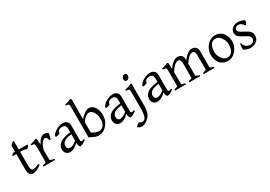

<svg xmlns="http://www.w3.org/2000/svg" viewBox="29 -1861 4518 3210"><g transform="rotate(-30 2288.0 -256.5)"><path d="M83 -107.9V-407.7H20L9.8 -421.4L47.9 -454.1H83V-574.2L141.1 -625L156.2 -612.8V-454.1H315.9L330.1 -439.9Q320.3 -425.8 305.2 -410.4Q290 -395 280.8 -390.6Q246.6 -407.7 181.6 -407.7H156.2V-149.9Q156.2 -110.4 161.4 -88.6Q166.5 -66.9 177.7 -57.9Q189 -48.8 209 -48.8Q251 -48.8 315.9 -82L330.1 -57.1Q284.2 -23.4 239.7 -4.4Q195.3 14.6 168 14.6Q130.9 14.6 106.9 -14.9Q83 -44.4 83 -107.9Z M678.2 -330.1Q672.9 -367.2 658.4 -383.8Q644 -400.4 624 -400.4Q608.4 -400.4 588.1 -383.1Q567.9 -365.7 547.6 -330.1Q527.3 -294.4 512.7 -242.2V-50.8Q512.7 -43 532.5 -35.2Q552.2 -27.3 595.2 -21V0H371.1V-21Q405.3 -28.8 422.4 -35.9Q439.5 -43 439.5 -50.8V-335Q439.5 -364.3 436.5 -377.9Q433.6 -391.6 428.2 -397Q421.9 -403.3 410.2 -406Q398.4 -408.7 371.1 -410.2V-429.7Q417 -441.4 442.1 -449.2Q467.3 -457 488.3 -468.8L505.4 -451.7L511.7 -340.8Q540 -399.4 575.2 -434.1Q610.4 -468.8 650.4 -468.8Q688.5 -468.8 720.2 -450.7Q724.1 -448.2 724.1 -435.1Q724.1 -415.5 716.3 -383.1Q708.5 -350.6 699.2 -330.1Z M1044.4 -69.8Q1002.9 -27.8 960 -6.6Q917 14.6 883.3 14.6Q857.9 14.6 834.2 3.4Q810.5 -7.8 794.9 -31.5Q779.3 -55.2 779.3 -90.8Q779.3 -125.5 791 -150.4Q802.7 -175.3 823.2 -195.8Q841.3 -213.9 864 -226.8Q886.7 -239.7 929.9 -251.7Q973.1 -263.7 1044.4 -273.9V-342.8Q1044.4 -378.4 1026.9 -399.2Q1009.3 -419.9 967.3 -419.9Q945.3 -419.9 925 -411.6Q904.8 -403.3 892.8 -388.2Q880.9 -373 882.8 -353.5Q883.3 -348.1 869.1 -341.6Q855 -335 835.7 -330.1Q816.4 -325.2 805.2 -325.2Q801.3 -325.2 799.8 -325.7L793 -344.7Q807.6 -376.5 842.5 -405.3Q877.4 -434.1 921.4 -451.4Q965.3 -468.8 1005.9 -468.8Q1059.1 -468.8 1088.4 -440.7Q1117.7 -412.6 1117.7 -362.3V-86.9Q1117.7 -48.8 1137.2 -48.8Q1153.3 -48.8 1185.1 -62L1192.4 -40Q1152.3 -12.2 1124.8 1.2Q1097.2 14.6 1083 14.6Q1066.9 14.6 1056.2 -8.3Q1045.4 -31.2 1044.4 -69.8ZM1044.4 -237.3Q992.2 -229 961.7 -220.5Q931.2 -211.9 915.3 -202.9Q899.4 -193.8 887.7 -181.6Q859.4 -151.9 859.4 -111.8Q859.4 -87.9 868.4 -74Q877.4 -60.1 889.4 -54.4Q901.4 -48.8 912.1 -48.8Q972.7 -48.8 1044.4 -110.8Z M1267.6 -46.9V-632.8Q1267.6 -663.1 1262.9 -675.3Q1258.3 -687.5 1247.1 -690.9Q1235.8 -694.3 1204.1 -698.2V-717.8Q1247.6 -728 1272.7 -735.8Q1297.9 -743.7 1322.8 -756.8Q1327.6 -752 1333.3 -747.1Q1338.9 -742.2 1340.8 -740.2V-355Q1371.6 -392.1 1403.6 -417.7Q1435.5 -443.4 1463.1 -456.1Q1490.7 -468.8 1510.3 -468.8Q1554.7 -468.8 1589.4 -441.2Q1624 -413.6 1643.6 -361.8Q1663.1 -310.1 1663.1 -240.2Q1663.1 -181.6 1633.5 -122.3Q1604 -63 1550.3 -24.2Q1496.6 14.6 1428.2 14.6Q1408.2 14.6 1363 -2.2Q1317.9 -19 1267.6 -46.9ZM1340.8 -297.9V-99.1Q1375 -73.2 1413.8 -61Q1452.6 -48.8 1476.1 -48.8Q1514.2 -48.8 1541.5 -70.1Q1568.8 -91.3 1583 -126Q1597.2 -160.6 1597.2 -199.2Q1597.2 -261.7 1580.3 -307.9Q1563.5 -354 1535.9 -378.4Q1508.3 -402.8 1476.1 -402.8Q1462.4 -402.8 1440.7 -392.6Q1418.9 -382.3 1392.6 -358.9Q1366.2 -335.4 1340.8 -297.9Z M2011.2 -69.8Q1969.7 -27.8 1926.8 -6.6Q1883.8 14.6 1850.1 14.6Q1824.7 14.6 1801 3.4Q1777.3 -7.8 1761.7 -31.5Q1746.1 -55.2 1746.1 -90.8Q1746.1 -125.5 1757.8 -150.4Q1769.5 -175.3 1790 -195.8Q1808.1 -213.9 1830.8 -226.8Q1853.5 -239.7 1896.7 -251.7Q1939.9 -263.7 2011.2 -273.9V-342.8Q2011.2 -378.4 1993.7 -399.2Q1976.1 -419.9 1934.1 -419.9Q1912.1 -419.9 1891.8 -411.6Q1871.6 -403.3 1859.6 -388.2Q1847.7 -373 1849.6 -353.5Q1850.1 -348.1 1835.9 -341.6Q1821.8 -335 1802.5 -330.1Q1783.2 -325.2 1772 -325.2Q1768.1 -325.2 1766.6 -325.7L1759.8 -344.7Q1774.4 -376.5 1809.3 -405.3Q1844.2 -434.1 1888.2 -451.4Q1932.1 -468.8 1972.7 -468.8Q2025.9 -468.8 2055.2 -440.7Q2084.5 -412.6 2084.5 -362.3V-86.9Q2084.5 -48.8 2104 -48.8Q2120.1 -48.8 2151.9 -62L2159.2 -40Q2119.1 -12.2 2091.6 1.2Q2064 14.6 2049.8 14.6Q2033.7 14.6 2022.9 -8.3Q2012.2 -31.2 2011.2 -69.8ZM2011.2 -237.3Q1959 -229 1928.5 -220.5Q1897.9 -211.9 1882.1 -202.9Q1866.2 -193.8 1854.5 -181.6Q1826.2 -151.9 1826.2 -111.8Q1826.2 -87.9 1835.2 -74Q1844.2 -60.1 1856.2 -54.4Q1868.2 -48.8 1878.9 -48.8Q1939.5 -48.8 2011.2 -110.8Z M2256.3 -595.7Q2256.3 -613.8 2263.9 -629.2Q2271.5 -644.5 2284.2 -653.3Q2296.9 -662.1 2312.5 -662.1Q2354 -662.1 2354 -615.7Q2354 -587.9 2337.6 -568.4Q2321.3 -548.8 2297.9 -548.8Q2256.3 -548.8 2256.3 -595.7ZM2139.6 244.1Q2121.1 244.1 2102.1 238.3Q2083 232.4 2070.8 224.1Q2058.6 215.8 2058.6 210.4Q2058.6 202.6 2081.8 183.1Q2105 163.6 2120.6 156.2Q2135.3 168.9 2151.4 173.6Q2167.5 178.2 2188 178.2Q2221.2 178.2 2243.7 132.6Q2266.1 86.9 2266.1 -21V-327.1Q2266.1 -365.2 2262.9 -379.4Q2259.8 -393.6 2246.3 -399.9Q2232.9 -406.2 2197.8 -410.2V-429.7Q2234.4 -436 2258.3 -444.3Q2282.2 -452.6 2321.3 -468.8H2339.4V-48.3Q2339.4 22.9 2327.6 69.3Q2315.9 115.7 2296.4 143.6Q2276.9 171.4 2246.6 195.3Q2220.7 215.8 2189.7 230Q2158.7 244.1 2139.6 244.1Z M2729 -69.8Q2687.5 -27.8 2644.5 -6.6Q2601.6 14.6 2567.9 14.6Q2542.5 14.6 2518.8 3.4Q2495.1 -7.8 2479.5 -31.5Q2463.9 -55.2 2463.9 -90.8Q2463.9 -125.5 2475.6 -150.4Q2487.3 -175.3 2507.8 -195.8Q2525.9 -213.9 2548.6 -226.8Q2571.3 -239.7 2614.5 -251.7Q2657.7 -263.7 2729 -273.9V-342.8Q2729 -378.4 2711.4 -399.2Q2693.8 -419.9 2651.9 -419.9Q2629.9 -419.9 2609.6 -411.6Q2589.4 -403.3 2577.4 -388.2Q2565.4 -373 2567.4 -353.5Q2567.9 -348.1 2553.7 -341.6Q2539.6 -335 2520.3 -330.1Q2501 -325.2 2489.7 -325.2Q2485.8 -325.2 2484.4 -325.7L2477.5 -344.7Q2492.2 -376.5 2527.1 -405.3Q2562 -434.1 2606 -451.4Q2649.9 -468.8 2690.4 -468.8Q2743.7 -468.8 2772.9 -440.7Q2802.2 -412.6 2802.2 -362.3V-86.9Q2802.2 -48.8 2821.8 -48.8Q2837.9 -48.8 2869.6 -62L2877 -40Q2836.9 -12.2 2809.3 1.2Q2781.7 14.6 2767.6 14.6Q2751.5 14.6 2740.7 -8.3Q2730 -31.2 2729 -69.8ZM2729 -237.3Q2676.8 -229 2646.2 -220.5Q2615.7 -211.9 2599.9 -202.9Q2584 -193.8 2572.3 -181.6Q2543.9 -151.9 2543.9 -111.8Q2543.9 -87.9 2553 -74Q2562 -60.1 2574 -54.4Q2585.9 -48.8 2596.7 -48.8Q2657.2 -48.8 2729 -110.8Z M3462.9 -21Q3498.5 -30.3 3514.6 -37.4Q3530.8 -44.4 3530.8 -50.8V-309.1Q3530.8 -349.1 3525.1 -370.8Q3519.5 -392.6 3507.8 -401.4Q3496.1 -410.2 3475.6 -410.2Q3443.4 -410.2 3404.3 -375.5Q3365.2 -340.8 3328.1 -279.8V-50.8Q3328.1 -43.9 3343.5 -37.4Q3358.9 -30.8 3397 -21V0H3187V-21Q3222.7 -30.3 3238.8 -37.4Q3254.9 -44.4 3254.9 -50.8V-309.1Q3254.9 -349.1 3249.5 -370.8Q3244.1 -392.6 3232.4 -401.4Q3220.7 -410.2 3199.7 -410.2Q3168 -410.2 3131.8 -377.2Q3095.7 -344.2 3052.2 -279.8V-50.8Q3052.2 -43.5 3070.6 -35.6Q3088.9 -27.8 3120.6 -21V0H2910.6V-21Q2947.3 -30.8 2963.1 -37.1Q2979 -43.5 2979 -50.8V-347.2Q2979 -374.5 2974.9 -385.7Q2970.7 -397 2957.8 -401.6Q2944.8 -406.2 2910.6 -410.2V-429.7Q2944.3 -435.1 2970.5 -444.3Q2996.6 -453.6 3027.8 -468.8L3044.9 -451.7L3050.3 -339.8Q3092.3 -402.3 3137.7 -435.5Q3183.1 -468.8 3219.7 -468.8Q3328.1 -468.8 3328.1 -354V-343.8Q3368.2 -403.3 3413.3 -436Q3458.5 -468.8 3495.6 -468.8Q3544.4 -468.8 3574.2 -441.7Q3604 -414.6 3604 -361.8V-50.8Q3604 -43.9 3619.4 -37.4Q3634.8 -30.8 3672.9 -21V0H3462.9Z M3726.1 -216.8Q3726.1 -280.8 3756.3 -339.1Q3786.6 -397.5 3837.6 -433.1Q3888.7 -468.8 3948.2 -468.8Q4008.3 -468.8 4054.4 -438.7Q4100.6 -408.7 4125.7 -356Q4150.9 -303.2 4150.9 -236.8Q4150.9 -172.9 4120.1 -114.7Q4089.4 -56.6 4038.3 -21Q3987.3 14.6 3929.2 14.6Q3868.7 14.6 3822.5 -15.4Q3776.4 -45.4 3751.2 -97.9Q3726.1 -150.4 3726.1 -216.8ZM3801.8 -231Q3801.8 -181.6 3824 -137.5Q3846.2 -93.3 3879.4 -66.2Q3912.6 -39.1 3942.9 -39.1Q4009.8 -39.1 4042.5 -87.4Q4075.2 -135.7 4075.2 -222.2Q4075.2 -272 4054.2 -316.7Q4033.2 -361.3 4000.2 -388.2Q3967.3 -415 3934.1 -415Q3863.8 -415 3832.8 -365.5Q3801.8 -315.9 3801.8 -231Z M4241.7 -21Q4239.3 -22 4237.8 -32.2Q4236.3 -42.5 4236.3 -57.6Q4236.3 -79.1 4238.8 -102.5Q4241.2 -126 4245.1 -138.2L4266.1 -132.8Q4267.6 -106 4283.9 -83.3Q4300.3 -60.5 4327.6 -47.4Q4355 -34.2 4388.2 -34.2Q4423.3 -34.2 4445.8 -55.4Q4468.3 -76.7 4468.3 -110.8Q4468.3 -132.3 4454.8 -149.4Q4441.4 -166.5 4421.6 -179Q4401.9 -191.4 4367.2 -209L4347.2 -219.2Q4314.5 -235.8 4292 -252Q4269.5 -268.1 4255.1 -290.3Q4240.7 -312.5 4240.7 -341.8Q4240.7 -380.9 4261 -409.7Q4281.2 -438.5 4314.7 -453.6Q4348.1 -468.8 4385.7 -468.8Q4418.5 -468.8 4456.8 -458.3Q4495.1 -447.8 4514.2 -431.2Q4515.6 -429.7 4515.6 -425.8Q4515.6 -414.1 4505.9 -389.6Q4496.1 -365.2 4489.7 -357.9L4470.7 -361.8Q4448.7 -394.5 4423.8 -409.7Q4398.9 -424.8 4373 -424.8Q4352.5 -424.8 4336.9 -416Q4321.3 -407.2 4312.7 -393.6Q4304.2 -379.9 4304.2 -366.2Q4304.2 -348.6 4315.9 -334.5Q4327.6 -320.3 4345.2 -309.3Q4362.8 -298.3 4393.6 -282.7L4412.1 -272.9Q4449.7 -253.9 4473.9 -237.5Q4498 -221.2 4514.9 -196.5Q4531.7 -171.9 4531.7 -138.2Q4531.7 -75.7 4500.7 -41.7Q4469.7 -7.8 4431.9 3.4Q4394 14.6 4363.8 14.6Q4339.4 14.6 4306.2 5.4Q4272.9 -3.9 4241.7 -21Z"/></g></svg>

Font: David Libre
Style: Regular
Weight: 400
Version: Version 1.000